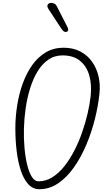

<svg xmlns="http://www.w3.org/2000/svg" viewBox="-20 -1346 750 1376"><path d="M262 10Q215.5 10 182.8 -25.8Q150 -61.5 129.5 -123Q109 -184.5 99.5 -262.8Q90 -341 90 -425.5Q90 -507 103 -589.8Q116 -672.5 142.8 -746.8Q169.5 -821 210.5 -879Q251.5 -937 307.8 -970.5Q364 -1004 436 -1004Q504.5 -1004 556 -976.8Q607.5 -949.5 640.2 -903Q673 -856.5 686.5 -797.2Q700 -738 692.5 -673.5Q683.5 -586.5 659.8 -491.8Q636 -397 598.2 -307.8Q560.5 -218.5 510 -146.8Q459.5 -75 397.2 -32.5Q335 10 262 10ZM255.5 -46.5Q308.5 -46.5 355.2 -75.8Q402 -105 441.5 -155Q481 -205 513.2 -268Q545.5 -331 569.2 -399.5Q593 -468 608.2 -534.2Q623.5 -600.5 629.5 -656Q638.5 -739 619.8 -805.2Q601 -871.5 553.5 -910.2Q506 -949 428.5 -949Q370.5 -949 325.8 -918Q281 -887 249 -834Q217 -781 196 -713.5Q175 -646 164.2 -572Q153.5 -498 151.5 -426.5Q149.5 -354.5 155.5 -286.8Q161.5 -219 174.8 -164.8Q188 -110.5 208.2 -78.5Q228.5 -46.5 255.5 -46.5ZM461 -1119.5Q453 -1114.5 442.5 -1118.5Q432 -1122.5 421.5 -1138L328.5 -1279.5Q319 -1294 319.5 -1304Q320 -1314 327.8 -1319.5Q335.5 -1325 346 -1325.5Q357.5 -1325.5 369 -1320.2Q380.5 -1315 387.5 -1300.5L463 -1152.5Q470 -1138.5 469 -1131Q468 -1123.5 461 -1119.5Z"/></svg>

Font: Edu NSW ACT Hand
Style: Regular
Weight: 400
Designer: Tina and Corey Anderson, Eben Sorkin, Mirko Velimirovic
Foundry: Sorkin Type Co.
Version: Version 2.000